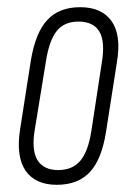

<svg xmlns="http://www.w3.org/2000/svg" viewBox="-20 -508 363 534"><path d="M138 6Q78 6 51 -33.5Q24 -73 36 -149L66 -341Q79 -418 112 -453Q145 -488 203 -488Q263 -488 290.5 -449Q318 -410 305 -334L275 -142Q263 -65 230 -29.5Q197 6 138 6ZM142 -35Q181 -35 203 -60.5Q225 -86 234 -143L263 -333Q273 -392 256.5 -420Q240 -448 198 -448Q159 -448 138 -422Q117 -396 108 -339L77 -149Q67 -91 84 -63Q101 -35 142 -35Z"/></svg>

Font: Sofia Sans Extra Condensed Light
Style: Italic
Weight: 300
Italic angle: -9°
Version: Version 4.100